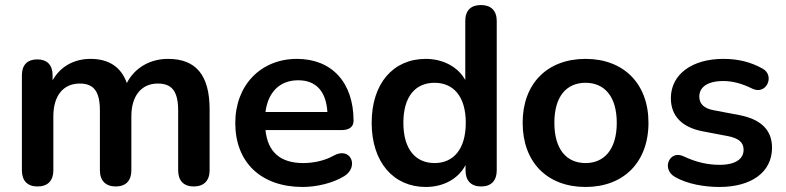

<svg xmlns="http://www.w3.org/2000/svg" viewBox="-20 -733 3123 763"><path d="M129 8C170 8 192 -15 192 -56V-271C192 -352 231 -401 297 -401C354 -401 377 -368 377 -293V-56C377 -15 400 8 440 8C480 8 502 -15 502 -56V-271C502 -352 542 -401 607 -401C665 -401 688 -368 688 -293V-56C688 -15 710 8 750 8C790 8 813 -15 813 -56V-298C813 -434 759 -499 648 -499C575 -499 515 -463 484 -403C461 -468 411 -499 340 -499C272 -499 219 -467 189 -414V-434C189 -475 167 -497 128 -497C89 -497 67 -475 67 -434V-56C67 -15 89 8 129 8Z M1183 10C1235 10 1301 -4 1348 -33C1408 -70 1374 -153 1305 -114C1266 -92 1219 -85 1185 -85C1095 -85 1044 -128 1035 -216H1337C1368 -216 1385 -229 1385 -253C1385 -405 1299 -499 1160 -499C1017 -499 915 -395 915 -244C915 -88 1017 10 1183 10ZM1165 -414C1236 -414 1276 -370 1281 -288H1035C1045 -366 1091 -414 1165 -414Z M1672 10C1743 10 1802 -23 1830 -77V-56C1830 -15 1852 8 1892 8C1932 8 1954 -15 1954 -56V-650C1954 -691 1931 -713 1891 -713C1851 -713 1829 -691 1829 -650V-415C1801 -466 1742 -499 1672 -499C1543 -499 1457 -402 1457 -245C1457 -88 1544 10 1672 10ZM1707 -85C1632 -85 1583 -139 1583 -245C1583 -351 1632 -404 1707 -404C1781 -404 1831 -351 1831 -245C1831 -139 1781 -85 1707 -85Z M2307 10C2458 10 2557 -88 2557 -245C2557 -401 2458 -499 2307 -499C2155 -499 2057 -401 2057 -245C2057 -88 2155 10 2307 10ZM2307 -85C2232 -85 2183 -139 2183 -245C2183 -351 2232 -404 2307 -404C2381 -404 2431 -351 2431 -245C2431 -139 2381 -85 2307 -85Z M2839 10C2965 10 3048 -48 3048 -146C3048 -218 3002 -260 2916 -276L2816 -295C2777 -302 2759 -321 2759 -349C2759 -386 2790 -411 2855 -411C2889 -411 2927 -402 2969 -381C3025 -353 3061 -432 3011 -460C2963 -487 2913 -499 2854 -499C2731 -499 2646 -438 2646 -343C2646 -272 2690 -227 2773 -211L2873 -192C2914 -184 2935 -168 2935 -138C2935 -102 2904 -78 2840 -78C2795 -78 2749 -87 2696 -112C2641 -138 2607 -62 2662 -30C2712 -1 2781 10 2839 10Z"/></svg>

Font: Nunito
Style: Bold
Weight: 700
Designer: Vernon Adams
Foundry: Vernon Adams
Version: Version 3.602